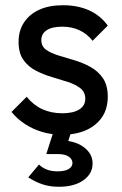

<svg xmlns="http://www.w3.org/2000/svg" viewBox="-20 -505 467 734"><path d="M217 10Q177 10 141.5 -0.5Q106 -11 76 -30.5Q46 -50 24 -77L82 -135Q108 -103 142 -87.5Q176 -72 218 -72Q260 -72 283 -86.5Q306 -101 306 -127Q306 -153 287.5 -167.5Q269 -182 240 -191.5Q211 -201 178.5 -210.5Q146 -220 117 -235Q88 -250 69.5 -276Q51 -302 51 -345Q51 -388 72 -419.5Q93 -451 130.5 -468Q168 -485 221 -485Q277 -485 320.5 -465.5Q364 -446 392 -407L334 -349Q314 -375 284.5 -389Q255 -403 218 -403Q179 -403 158.5 -389.5Q138 -376 138 -352Q138 -328 156 -315Q174 -302 203.5 -293Q233 -284 265 -274.5Q297 -265 326 -249Q355 -233 373.5 -206Q392 -179 392 -135Q392 -68 344.5 -29Q297 10 217 10ZM205 209Q170 209 142 199.5Q114 190 88 173L129 124Q141 136 158.5 143Q176 150 199 150Q229 150 243 141Q257 132 257 118Q257 104 243 94Q229 84 201 84H157L188 -13H256L233 59L200 32Q261 30 297.5 55.5Q334 81 334 120Q334 159 299 184Q264 209 205 209Z"/></svg>

Font: Outfit Thin
Style: Regular
Weight: 400
Version: Version 1.100;gftools[0.9.27]